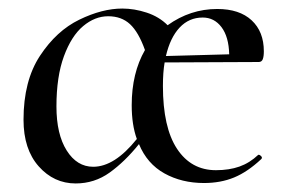

<svg xmlns="http://www.w3.org/2000/svg" viewBox="-20 -416 667 449"><path d="M585 -54Q588 -54 591 -50.5Q594 -47 591 -44Q559 -14 527.5 -1Q496 12 457 12Q405 12 364.5 -10.5Q324 -33 305 -79Q272 -38 236.5 -12.5Q201 13 157 13Q106 13 70.5 -27Q35 -67 35 -136Q35 -227 73.5 -285.5Q112 -344 165.5 -370Q219 -396 266 -396Q294 -396 323 -386.5Q352 -377 372 -357Q425 -395 488 -395Q540 -395 568.5 -368.5Q597 -342 597 -296Q597 -284 594.5 -277.5Q592 -271 585 -271L365 -270Q361 -247 361 -215Q361 -118 394 -68Q427 -18 485 -18Q516 -18 540 -26.5Q564 -35 584 -54ZM300 -91Q288 -124 288 -170Q288 -245 319 -299Q304 -341 284 -359.5Q264 -378 233 -378Q202 -378 174.5 -355Q147 -332 129.5 -284.5Q112 -237 112 -167Q112 -102 136 -64Q160 -26 198 -26Q248 -26 300 -91ZM368 -285 516 -289Q515 -330 498 -352.5Q481 -375 454 -375Q422 -375 400 -351.5Q378 -328 368 -285Z"/></svg>

Font: Cormorant Infant Medium
Style: Regular
Weight: 500
Designer: Christian Thalmann (Catharsis Fonts)
Version: Version 3.000